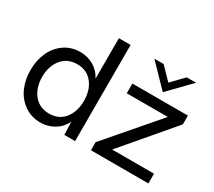

<svg xmlns="http://www.w3.org/2000/svg" viewBox="-130 -938 1329 1193"><g transform="rotate(30 534.0 -341.0)"><path d="M418.9 -399.9V-689.9H502.9V0H425.8L422.4 -92.3Q398.9 -44.4 354.7 -18.1Q310.5 8.3 257.3 8.3Q192.4 8.3 142.6 -26.4Q92.8 -61 67.4 -117.9Q42 -174.8 42 -244.1Q42 -313 67.4 -370.1Q92.8 -427.2 142.1 -461.7Q191.4 -496.1 255.9 -496.1Q308.1 -496.1 351.8 -470.7Q395.5 -445.3 418.9 -399.9ZM972.7 -689.9 822.8 -535.6 673.3 -689.9H739.7L822.8 -604.5L905.8 -689.9ZM1030.8 -487.8V-424.8L728.5 -69.8H1028.8V0H616.7V-58.1L926.8 -418H632.3V-487.8ZM276.9 -66.9Q346.2 -66.9 386 -116.7Q425.8 -166.5 425.8 -244.1Q425.8 -321.3 386 -371.1Q346.2 -420.9 276.9 -420.9Q207 -420.9 166.5 -370.8Q126 -320.8 126 -244.1Q126 -167 166.5 -116.9Q207 -66.9 276.9 -66.9Z"/></g></svg>

Font: HK Grotesk Medium Legacy
Style: Regular
Weight: 500
Designer: Alfredo Marco Pradil
Foundry: Hanken Design Co.
Version: Version 2.022;PS 002.022;hotconv 1.0.88;makeotf.lib2.5.64775